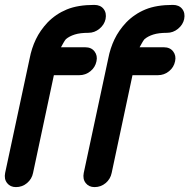

<svg xmlns="http://www.w3.org/2000/svg" viewBox="-21 -756 774 784"><path d="M100 -517Q108 -559 125.5 -595.5Q143 -632 173 -664Q207 -699 252 -717.5Q297 -736 364 -736Q389 -736 402 -719.5Q415 -703 410 -678Q405 -655 385 -638.5Q365 -622 340 -622Q306 -622 284 -615Q262 -608 248 -596Q243 -590 238 -581Q233 -572 228 -563H327Q352 -563 365 -546Q378 -529 373 -506Q368 -481 348 -465Q328 -449 303 -449H199L114 -50Q109 -25 89.5 -8.5Q70 8 44 8Q21 8 8 -8.5Q-5 -25 0 -50ZM421 -517Q429 -559 446.5 -595.5Q464 -632 494 -664Q528 -699 573 -717.5Q618 -736 685 -736Q710 -736 723 -719.5Q736 -703 731 -678Q726 -655 706 -638.5Q686 -622 661 -622Q627 -622 605 -615Q583 -608 569 -596Q564 -590 559 -581Q554 -572 549 -563H648Q673 -563 686 -546Q699 -529 694 -506Q689 -481 669 -465Q649 -449 624 -449H520L435 -50Q430 -25 410.5 -8.5Q391 8 365 8Q342 8 329 -8.5Q316 -25 321 -50Z"/></svg>

Font: VDS
Style: Bold Italic
Weight: 700
Designer: artmaker
Foundry: artmaker
Version: Version 1.000 2009 initial release